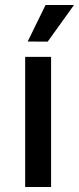

<svg xmlns="http://www.w3.org/2000/svg" viewBox="-20 -743 314 763"><path d="M183 -517V0H80V-517ZM161 -723H274L169.5 -577.5L90 -578Z"/></svg>

Font: Public Sans Medium
Style: Regular
Weight: 500
Designer: The Public Sans Project Authors: Dan O. Williams and USWDS (Libre Franklin designed by Pablo Impallari and Rodrigo Fuenz
Version: Version 1.007